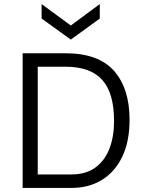

<svg xmlns="http://www.w3.org/2000/svg" viewBox="-20 -921 723 941"><path d="M91 0V-660H300Q463 -660 539 -573.5Q615 -487 615 -334Q615 -227 579 -152.5Q543 -78 479 -39Q415 0 332 0ZM301 -594H165V-66H330Q401 -66 447.5 -100Q494 -134 516.5 -193Q539 -252 539 -328Q539 -465 481 -529.5Q423 -594 301 -594ZM184 -901 327 -796 469 -901V-830L327 -727L184 -830Z"/></svg>

Font: Bricolage Grotesque 12pt Light
Style: Regular
Weight: 300
Designer: Mathieu Triay
Foundry: Atelier Triay
Version: Version 1.001; ttfautohint (v1.8.4.7-5d5b);gftools[0.9.33.de